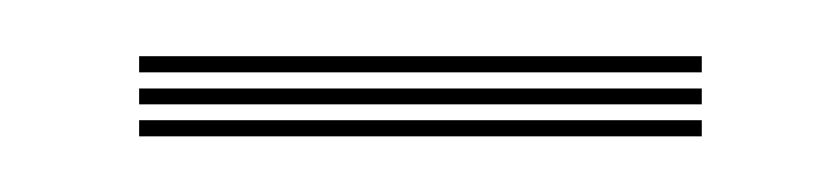

<svg xmlns="http://www.w3.org/2000/svg" viewBox="-20 -431 302 69"><path d="M232.2 -405H30V-410.8H232.2ZM232.2 -382H30V-387.8H232.2ZM232.2 -393.5H30V-399.2H232.2Z"/></svg>

Font: Big Shoulders Inline Display Thin ExtraLight
Style: Regular
Weight: 250
Version: Version 2.002